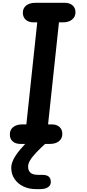

<svg xmlns="http://www.w3.org/2000/svg" viewBox="-20 -1024 617 1366"><path d="M125.5 0Q90.5 0 70.2 -18.2Q50 -36.5 50 -67.5Q50 -101 74 -120Q98 -139 140 -139H167.5L245 -865H218Q184 -865 163.2 -883.5Q142.5 -902 142.5 -934Q142.5 -966 166.5 -985Q190.5 -1004 232 -1004H440.5Q475.5 -1004 496.2 -985.8Q517 -967.5 517 -936.5Q517 -904.5 492.8 -884.8Q468.5 -865 427.5 -865H399.5L322 -139H348Q383 -139 403.2 -120.8Q423.5 -102.5 423.5 -71.5Q423.5 -38.5 399.5 -19.2Q375.5 0 333.5 0ZM236 321.5Q185 321.5 145.2 302Q105.5 282.5 82.8 248.2Q60 214 60 170Q60 143.5 74.5 112.8Q89 82 120 44.2Q151 6.5 200 -41Q214.5 -55 230.5 -61.2Q246.5 -67.5 267.5 -67.5Q288.5 -67.5 306 -56.2Q323.5 -45 323.5 -31.5Q323.5 -21 312 -10.5Q264.5 32.5 235.5 63.8Q206.5 95 193.2 118.2Q180 141.5 180 160Q180 190.5 197.2 205.2Q214.5 220 250.5 220H280Q312 220 326.8 232.5Q341.5 245 341.5 271.5Q341.5 294.5 321.5 308Q301.5 321.5 267.5 321.5Z"/></svg>

Font: Edu SA Hand
Style: Bold
Weight: 700
Designer: Tina and Corey Anderson, Eben Sorkin, Mirko Velimirovic
Foundry: Google for Education
Version: Version 2.000